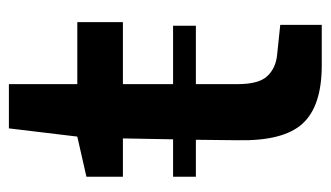

<svg xmlns="http://www.w3.org/2000/svg" viewBox="-172 -554 726 421"><g transform="rotate(-90 190.5 -343.0)"><path d="M217 -436V-326H345V-276H217V-185Q217 -138 234.5 -119.5Q252 -101 280 -98L347 -91V0H258Q169 0 130.5 -42Q92 -84 94 -184L95 -276H14V-326H96L98 -436H14V-516L102 -536L120 -686H217V-536H353V-436Z"/></g></svg>

Font: Exo SemiBold
Style: Regular
Weight: 600
Designer: Natanael Gama
Foundry: Natanael Gama
Version: Version 1.500